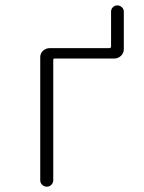

<svg xmlns="http://www.w3.org/2000/svg" viewBox="-20 -700 540 720"><path d="M156.2 0Q145.5 0 138.2 -6.8Q130.9 -13.7 130.9 -24.4V-485.4Q130.9 -500 141.6 -509.8Q152.3 -519.5 167 -519.5H390.6Q395.5 -519.5 396.5 -525.4V-656.2Q396.5 -666 403.3 -672.9Q410.2 -679.7 419.9 -679.7Q429.7 -679.7 437 -672.9Q444.3 -666 444.3 -656.2V-515.6Q444.3 -501 433.6 -490.7Q422.9 -480.5 408.2 -480.5H184.6Q179.7 -480.5 179.7 -474.6V-24.4Q179.7 -14.6 172.9 -7.3Q166 0 156.2 0Z"/></svg>

Font: Rounded-L Mgen+ 1mn light
Style: Regular
Weight: 200
Designer: [Source Han Sans]
Ryoko NISHIZUKA  (kana & ideographs); Paul D. Hunt (Latin, Greek & Cyrillic); Wenlong ZHANG  (bopomofo
Version: Version 1.059.20150602